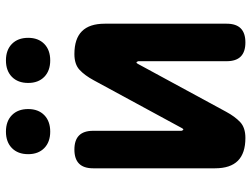

<svg xmlns="http://www.w3.org/2000/svg" viewBox="-119 -709 838 640"><g transform="rotate(-90 300.0 -389.0)"><path d="M59 -497.5Q59 -528.9 74.5 -544.4Q90.1 -560 121.5 -560Q152.9 -560 168.5 -544.4Q184 -528.9 184 -497.5V-203Q186 -197 188 -197Q190 -197 190.9 -198.5Q191.7 -200 193.7 -203L352.3 -495.3Q368.5 -525.3 387 -542.6Q405.5 -560 439.9 -560Q490.8 -560 515.9 -534.9Q541 -509.8 541 -458.9V-52.5Q541 -21.1 525.5 -5.6Q509.9 10 478.5 10Q447.1 10 431.5 -5.6Q416 -21.1 416 -52.5V-347Q414 -353 412 -353Q410 -353 409.1 -351.5Q408.3 -350 406.3 -347L247.7 -54.7Q231.5 -24.7 213 -7.4Q194.5 10 160.1 10Q109.2 10 84.1 -15.1Q59 -40.2 59 -91.1ZM418.7 -640.6Q384.1 -640.6 363.8 -660.4Q343.5 -680.3 343.5 -714.1Q343.5 -748.3 363.8 -768.3Q384.1 -788.2 418.7 -788.2Q453.3 -788.2 473.6 -768.3Q493.9 -748.3 493.9 -714.1Q493.9 -680.3 473.6 -660.4Q453.3 -640.6 418.7 -640.6ZM181.3 -640.6Q146.7 -640.6 126.4 -660.4Q106.1 -680.3 106.1 -714.1Q106.1 -748.3 126.4 -768.3Q146.7 -788.2 181.3 -788.2Q215.9 -788.2 236.2 -768.3Q256.5 -748.3 256.5 -714.1Q256.5 -680.3 236.2 -660.4Q215.9 -640.6 181.3 -640.6Z"/></g></svg>

Font: Maple Mono
Style: Regular
Weight: 400
Monospace: yes
Designer: subframe7536
Version: Version 7.300